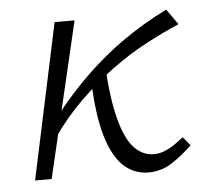

<svg xmlns="http://www.w3.org/2000/svg" viewBox="-39 -461 547 508"><g transform="rotate(-5 234.0 -207.5)"><path d="M99 -107 77 -120Q127 -191 181.5 -247Q236 -303 296 -346Q356 -389 420 -420L449 -379Q405 -360 359 -335.5Q313 -311 267.5 -277.5Q222 -244 179 -202Q136 -160 99 -107ZM35 0 123 -413H176L79 0ZM336 5Q298 5 270 -21Q242 -47 225.5 -103Q209 -159 206 -250L246 -288Q251 -198 265.5 -143.5Q280 -89 302.5 -65.5Q325 -42 354 -42Q371 -42 386.5 -49Q402 -56 414 -65Q426 -74 434 -80L453 -57Q426 -31 398 -13Q370 5 336 5Z"/></g></svg>

Font: Ysabeau Office Light
Style: Italic
Weight: 300
Italic angle: -12°
Designer: Christian Thalmann (Catharsis Fonts)
Version: Version 2.001;gftools[0.9.30]; featfreeze: tnum,lnum,ss02